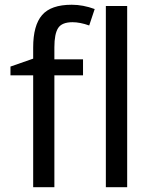

<svg xmlns="http://www.w3.org/2000/svg" viewBox="-20 -785 640 805"><path d="M328.1 -469.2H208V0H119.1V-469.2H23.9V-505.9L119.1 -539.1V-585.9Q119.1 -678.7 156.5 -721.9Q193.8 -765.1 280.8 -765.1Q328.1 -765.1 377 -747.1L354 -678.2Q315.4 -691.9 284.2 -691.9Q239.3 -691.9 223.6 -667.2Q208 -642.6 208 -586.9V-536.1H328.1ZM513.2 0H423.8V-759.8H513.2Z"/></svg>

Font: Droid Sans Mono
Style: Regular
Weight: 400
Monospace: yes
Foundry: Ascender Corporation
Version: Version 1.00 build 112